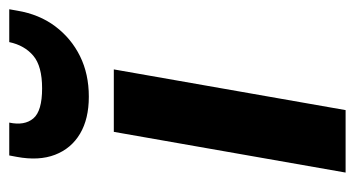

<svg xmlns="http://www.w3.org/2000/svg" viewBox="-196 -571 767 415"><g transform="rotate(-90 187.5 -363.5)"><path d="M22 0 110 -501H245L157 0ZM186 -555Q138 -555 106 -574Q74 -593 60.5 -628Q47 -663 56 -711L59 -727H130Q123 -694 139 -675Q155 -656 204 -656Q252 -656 274.5 -675Q297 -694 304 -727H375L372 -710Q364 -662 338 -627.5Q312 -593 273.5 -574Q235 -555 186 -555Z"/></g></svg>

Font: DM Sans 17pt
Style: Bold Italic
Weight: 700
Italic angle: -10°
Version: Version 4.004;gftools[0.9.30]